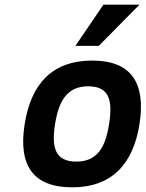

<svg xmlns="http://www.w3.org/2000/svg" viewBox="-20 -786 623 821"><path d="M374.5 -527C202.6 -527 112.6 -426.9 85.4 -255C56.9 -75 124.6 15 288.6 15C458.7 15 549.5 -85.2 576.4 -255C603.5 -426.4 545.5 -527 374.5 -527ZM306 -95C214.6 -95 199.9 -157.1 215.4 -255C230.9 -352.7 265.7 -417 357 -417C449.2 -417 462.1 -354.4 446.4 -255C430.9 -157 396.9 -95 306 -95ZM402.4 -590 576.3 -766H422.3L302.4 -590Z"/></svg>

Font: Fog Sans
Style: It
Weight: 700
Foundry: Intel Corporation
Version: Version 1.00